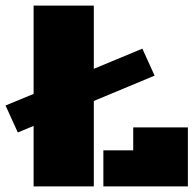

<svg xmlns="http://www.w3.org/2000/svg" viewBox="-34 -668 702 688"><path d="M86.4 0V-216.8L29.8 -193.4L-14.2 -290L86.4 -331.5V-647.9H302.2V-421.4L476.1 -493.7L520 -397L302.2 -306.2V0ZM336.4 0V-129.4H443.4V-211.4H639.2V0Z"/></svg>

Font: Black Ops One
Style: Regular
Weight: 400
Designer: James Grieshaber, Eben Sorkin
Foundry: Sorkin Type Co.
Version: Version 1.004; ttfautohint (v1.8.4.7-5d5b)